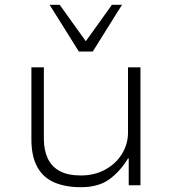

<svg xmlns="http://www.w3.org/2000/svg" viewBox="-20 -773 719 801"><path d="M317 8Q253 8 206.5 -12Q160 -32 135.5 -76.5Q111 -121 111 -191V-492H163V-194Q163 -147 179 -112.5Q195 -78 229 -59.5Q263 -41 317 -41Q375 -41 420 -66Q465 -91 489.5 -132Q514 -173 514 -219V-492H566V0H517V-112H514Q483 -60 437.5 -26Q392 8 317 8ZM309 -558 187 -753H229L338 -601L447 -753H489L367 -558Z"/></svg>

Font: Nunito Sans 7pt SemiExpanded ExtraLight
Style: Regular
Weight: 250
Width: 6
Designer: Vernon Adams
Foundry: Vernon Adams
Version: Version 3.101;gftools[0.9.27]